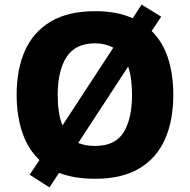

<svg xmlns="http://www.w3.org/2000/svg" viewBox="-20 -774 834 842"><path d="M740 -358Q740 -247 704 -164.5Q668 -82 592 -36Q516 10 397 10Q306 10 239 -16L197 48L110 -8L153 -72Q102 -121 77.5 -194Q53 -267 53 -359Q53 -470 89.5 -552Q126 -634 202.5 -679.5Q279 -725 398 -725Q493 -725 562 -694L601 -754L687 -701L645 -638Q694 -590 717 -518.5Q740 -447 740 -358ZM233 -358Q233 -318 238 -284.5Q243 -251 254 -224L477 -565Q460 -574 440 -579Q420 -584 398 -584Q310 -584 271.5 -523.5Q233 -463 233 -358ZM559 -358Q559 -433 542 -482L323 -147Q338 -141 356.5 -137.5Q375 -134 397 -134Q485 -134 522 -193.5Q559 -253 559 -358Z"/></svg>

Font: Noto Sans Georgian ExtraBold
Style: Regular
Weight: 800
Designer: Monotype Design Team, Akaki Razmadze
Foundry: Google LLC
Version: Version 2.005; ttfautohint (v1.8.4.7-5d5b)